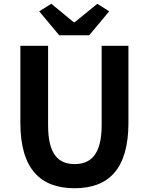

<svg xmlns="http://www.w3.org/2000/svg" viewBox="-20 -984 788 1018"><path d="M376 14C556 14 661 -88 661 -333V-741H519V-320C519 -166 462 -114 376 -114C289 -114 235 -166 235 -320V-741H88V-333C88 -88 194 14 376 14ZM294 -797H453L559 -924L496 -964L376 -866H371L252 -964L188 -924Z"/></svg>

Font: Noto Sans JP
Style: Bold
Weight: 700
Designer: Ryoko NISHIZUKA 西塚涼子 (kana, bopomofo & ideographs); Paul D. Hunt (Latin, Greek & Cyrillic); Sandoll Communications 산돌커뮤니
Foundry: Adobe
Version: Version 2.004;hotconv 1.0.118;makeotfexe 2.5.65603